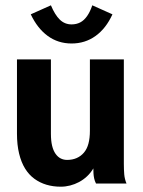

<svg xmlns="http://www.w3.org/2000/svg" viewBox="-20 -692 540 724"><path d="M209 12Q180 12 155 4.5Q130 -3 109.5 -18Q89 -33 74.5 -56.5Q60 -80 52 -113Q44 -146 44 -188V-468H172V-188Q172 -161 176.5 -142.5Q181 -124 189.5 -112Q198 -100 209 -94.5Q220 -89 233 -89Q253 -89 269 -96Q285 -103 296.5 -116.5Q308 -130 313.5 -150.5Q319 -171 319 -199V-468H447V-75Q447 -52 448.5 -34.5Q450 -17 457 0H342Q337 -10 335 -19.5Q333 -29 332.5 -38.5Q332 -48 332 -57Q322 -40 308 -27Q294 -14 278 -5.5Q262 3 244.5 7.5Q227 12 209 12ZM328 -672 404 -638Q380 -585 340.5 -556.5Q301 -528 250 -528Q199 -528 160 -556.5Q121 -585 96 -638L172 -672Q187 -636 205.5 -618Q224 -600 250 -600Q268 -600 282.5 -607.5Q297 -615 308.5 -631.5Q320 -648 328 -672Z"/></svg>

Font: Inconsolata ExtraBold
Style: Regular
Weight: 800
Designer: Raph Levien, Cyreal, Brenton Simpson
Foundry: Raph Levien, Cyreal, Google
Version: Version 3.001